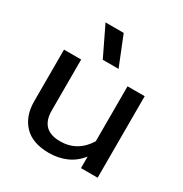

<svg xmlns="http://www.w3.org/2000/svg" viewBox="-167 -835 935 979"><g transform="rotate(30 300.0 -345.5)"><path d="M174 -706H281L350 -534H257ZM60 -176V-480H161V-180Q161 -65 276 -65Q377 -65 434 -156V-480H535V0H437V-68Q403 -25 356.5 -5Q310 15 256 15Q159 15 109.5 -37Q60 -89 60 -176Z"/></g></svg>

Font: Prompt
Style: Regular
Weight: 400
Designer: Katatrad Team
Foundry: CadsonDemak
Version: Version 1.001